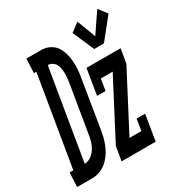

<svg xmlns="http://www.w3.org/2000/svg" viewBox="-237 -905 974 1033"><g transform="rotate(-30 249.5 -388.0)"><path d="M-57 0 -53 -88H-30L63 -647H48L52 -735H83H148Q174 -734 196.5 -722.5Q219 -711 232.5 -691.5Q246 -672 253 -647.5Q260 -623 262 -597.5Q264 -572 262 -545.5Q260 -519 255 -493L207 -199Q204 -181 200 -164Q196 -147 190 -130.5Q184 -114 176 -97.5Q168 -81 157 -66Q146 -51 132.5 -38.5Q119 -26 103.5 -17Q88 -8 70.5 -4Q53 0 36 0ZM41 -88Q62 -88 80.5 -101Q99 -114 111 -133Q123 -152 129 -172Q135 -192 138 -213L187 -508Q189 -522 190.5 -537Q192 -552 191.5 -566.5Q191 -581 188.5 -595Q186 -609 179.5 -620.5Q173 -632 161 -639.5Q149 -647 135 -647H134ZM394 -597 336 -730 389 -770 433 -654 516 -776 556 -724 454 -597ZM219 0 234 -88 419 -442H345L334 -371H281L307 -530H519L504 -442L319 -88H393L404 -159H457L431 0Z"/></g></svg>

Font: Iosevka Slab Semibold Oblique
Style: Regular
Weight: 600
Italic angle: -9°
Monospace: yes
Designer: Belleve Invis
Foundry: Belleve Invis
Version: Version 11.1.1; ttfautohint (v1.8.3)